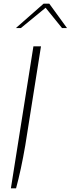

<svg xmlns="http://www.w3.org/2000/svg" viewBox="-20 -783 383 1040"><path d="M161 -532H202L117 4Q94 138 67 237H39ZM216 -763H247L343 -631H316L227 -741L93 -631H66Z"/></svg>

Font: Exo ExtraLight
Style: Italic
Weight: 275
Italic angle: -9°
Designer: Natanael Gama
Foundry: Natanael Gama
Version: Version 1.500; ttfautohint (v1.6)